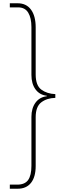

<svg xmlns="http://www.w3.org/2000/svg" viewBox="-20 -793 414 1173"><path d="M88 -773Q141 -773 169.5 -734Q198 -695 198 -626V-338Q198 -271 232.5 -245.5Q267 -220 318 -218V-195Q267 -194 232.5 -168Q198 -142 198 -77V221Q198 288 169.5 324Q141 360 88 360H40V335H85Q132 335 152 306.5Q172 278 172 220V-79Q172 -132 197 -166Q222 -200 266 -205V-208Q222 -213 197 -247Q172 -281 172 -335V-628Q172 -683 152.5 -715.5Q133 -748 90 -748H40V-773Z"/></svg>

Font: Noto Serif Telugu Thin
Style: Regular
Weight: 100
Designer: Jelle Bosma - Monotype Design Team
Foundry: Monotype Imaging Inc.
Version: Version 2.005; ttfautohint (v1.8.4.7-5d5b)